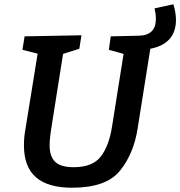

<svg xmlns="http://www.w3.org/2000/svg" viewBox="-20 -867 843 898"><path d="M683 -639 624 -268Q606 -149 541.5 -69Q477 11 318 11Q204 11 148 -38Q92 -87 92 -187Q92 -228 99 -263L156 -616L85 -634L95 -697L361 -702L351 -639L275 -615L218 -255Q217 -248 214.5 -226.5Q212 -205 212 -188Q212 -135 238 -110Q264 -85 325 -85Q413 -85 451.5 -135Q490 -185 504 -275L558 -615L489 -634L498 -697L630 -700Q709 -702 709 -778Q709 -801 703 -828L791 -847Q803 -807 803 -774Q803 -718 772.5 -684Q742 -650 683 -639Z"/></svg>

Font: Bitter Pro SemiBold
Style: Italic
Weight: 600
Italic angle: -9°
Designer: Sol Matas, and Bitter project Authors
Foundry: Sol Matas
Version: Version 1.010